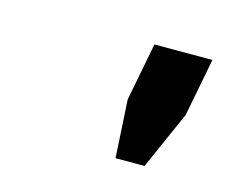

<svg xmlns="http://www.w3.org/2000/svg" viewBox="-44 -712 357 300"><g transform="rotate(15 134.0 -562.0)"><path d="M174.3 -656.2H268.1L250 -562.5L208.5 -468.8H161.6L156.2 -562.5Z"/></g></svg>

Font: Lambda
Style: Italic
Weight: 400
Italic angle: -11°
Designer: GGBotNet
Version: 0.22